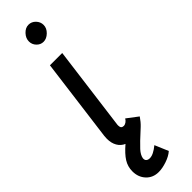

<svg xmlns="http://www.w3.org/2000/svg" viewBox="-309 -693 884 884"><g transform="rotate(-45 133.0 -251.0)"><path d="M92 -647Q92 -668 108.5 -685.5Q125 -703 145 -703Q165 -703 179.5 -688Q194 -673 194 -653Q194 -632 176.5 -615Q159 -598 139 -598Q120 -598 106 -612.5Q92 -627 92 -647ZM191 165Q173 181 143.5 191Q114 201 90 201Q53 201 29.5 176Q6 151 6 113Q6 82 22 56.5Q38 31 73 1Q52 -8 40.5 -28Q29 -48 29 -76Q29 -88 30 -94L83 -501H163L109 -87V-82Q109 -63 126 -63Q134 -63 142 -68.5Q150 -74 155 -83L209 -42Q194 -20 178 -5Q122 46 104 66Q86 86 83 104Q82 116 88.5 121.5Q95 127 106 127Q129 127 163 99Z"/></g></svg>

Font: Bellota
Style: Bold Italic
Weight: 700
Italic angle: -7.5°
Designer: Kemie Guaida
Foundry: Kemie Guaida
Version: Version 4.001